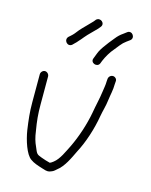

<svg xmlns="http://www.w3.org/2000/svg" viewBox="-111 -792 687 873"><g transform="rotate(15 232.5 -356.0)"><path d="M50 -409V-278C50 -230.6 54.2 -195.7 61 -148C68 -103.9 87.7 -40.5 114 -23C128.5 -12.1 150.6 -5 170 1C183.3 4.3 194.1 11 209 6C223.4 1.2 225.7 -0.9 237 -11C267.9 -34.1 287.4 -77.3 305 -114C331.6 -163.7 354.5 -233.1 365 -296C369.9 -324.1 378 -347.7 381 -375C384.4 -402.3 391 -426 391 -454L392 -467C392.7 -472.3 391.2 -477 387.5 -481C375.4 -494.2 355 -485.2 353 -469L352 -456C352 -439.6 348.4 -423.3 346.5 -408.5C341.8 -372.3 333 -339.2 327 -303C316.2 -243.4 294.5 -179.9 271 -131C255.2 -100.5 239.5 -61.5 214 -42C207.3 -36.7 202 -33.3 198 -32C183.8 -35.6 170.4 -39.5 156 -45C132.2 -53.7 131.5 -55.3 119 -86C109.7 -105.3 103.3 -128 100 -154C92 -200.6 89 -231.1 89 -278V-409C89 -419.3 79.6 -429 69.5 -429C59.4 -429 50 -419.3 50 -409ZM303 -528 308 -541C317 -562.6 332.2 -588.4 347 -605L367 -630C374.3 -639.3 382.7 -647.3 392 -654L407 -665C427.1 -679.3 406 -711 385 -697L369 -685C357 -677 346.3 -667 337 -655C318.6 -632.4 313 -626 296 -602C281.3 -580 280.8 -577.8 272 -555L267 -542C257.1 -519 293.3 -505.4 303 -528ZM158 -577 166 -585C172 -590.3 177.3 -596 182 -602C186.7 -606.7 193 -614 201 -624C214.7 -641.1 239.9 -663.5 253 -678L262 -689C278.1 -708.3 249.7 -731.7 232 -714L224 -704C209.1 -687.5 186.2 -666.3 171 -649C157.8 -632.5 153.5 -625.6 140 -614L132 -607C114 -589 138.3 -560.6 158 -577Z"/></g></svg>

Font: Just Breathe
Style: Regular
Weight: 400
Foundry: Cannot Into Space Fonts
Version: Version 0.72